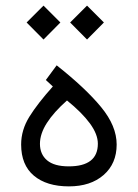

<svg xmlns="http://www.w3.org/2000/svg" viewBox="-20 -665 490 683"><path d="M181.6 -432.6Q284.7 -351.1 339.8 -283.9Q395 -216.8 395 -150.9Q395 -83 348.6 -42.5Q302.2 -2 225.1 -2Q146 -2 100.6 -40Q55.2 -78.1 55.2 -150.9Q55.2 -202.6 84.5 -249.8Q113.8 -296.9 168 -357.4L143.1 -380.4ZM218.3 -307.6Q171.4 -266.1 146.7 -227.5Q122.1 -189 122.1 -153.3Q122.1 -116.2 147.5 -94.7Q172.9 -73.2 224.6 -73.2Q328.1 -73.2 328.1 -153.8Q328.1 -187.5 299.6 -226.3Q271 -265.1 218.3 -307.6ZM229.5 -585 289.6 -645 349.6 -585 289.6 -524.4ZM74.7 -585 134.8 -645 194.8 -585 134.8 -524.4Z"/></svg>

Font: Vazir Light FD-WOL-UI
Style: Light-FD-WOL-UI
Weight: 300
Designer: Saber Rastikerdar
Foundry: Saber Rastikerdar
Version: Version 30.0.0